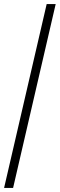

<svg xmlns="http://www.w3.org/2000/svg" viewBox="-37 -750 292 938"><path d="M235 -730 27 168H-17L191 -730Z"/></svg>

Font: Elaine Sans Light
Style: Italic
Weight: 300
Italic angle: -13°
Designer: Wei Huang
Foundry: Wei Huang
Version: Version 2.001;December 24, 2019;FontCreator 12.0.0.2547 64-b